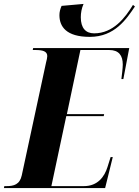

<svg xmlns="http://www.w3.org/2000/svg" viewBox="-57 -959 708 979"><path d="M401 -771C528 -771 588 -862 631 -926L621 -934C581 -868 520 -789 423 -789C380 -789 355 -816 355 -871C355 -893 359 -916 369 -939L257 -929C250 -913 246 -898 246 -882C246 -824 280 -771 401 -771ZM-37 0H479L518 -158H507L491 -107C476 -59 442 -10 371 -10H205L281 -367H472L474 -377H284L353 -704H500C549 -704 569 -676 569 -630C569 -610 564 -574 562 -556H572L602 -714H112L110 -704H124C160 -704 184 -698 184 -673C184 -665 181 -652 178 -641L54 -65C44 -18 13 -10 -23 -10H-35Z"/></svg>

Font: Noto Serif Display Condensed ExtraBold
Style: Italic
Weight: 800
Width: 3
Italic angle: -12°
Designer: Monotype Design Team
Foundry: Monotype Imaging Inc.
Version: Version 2.009